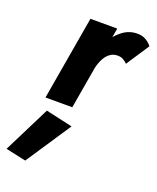

<svg xmlns="http://www.w3.org/2000/svg" viewBox="-218 -560 809 989"><g transform="rotate(20 186.5 -65.0)"><path d="M255 -460H108L29 0H176ZM359 -305 442 -431Q428 -449 408.5 -460Q389 -471 364 -471Q319 -472 282 -444Q245 -416 220.5 -372.5Q196 -329 187 -281L215 -228Q221 -255 232.5 -278.5Q244 -302 263 -316.5Q282 -331 307 -330Q324 -330 336.5 -322.5Q349 -315 359 -305ZM59 61 -69 317 42 341 206 94Z"/></g></svg>

Font: Jost
Style: Bold Italic
Weight: 700
Italic angle: -5°
Version: Version 3.710